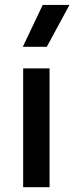

<svg xmlns="http://www.w3.org/2000/svg" viewBox="-20 -780 310 800"><path d="M76.5 0V-495H186.5V0ZM75 -585 158 -759.5H269.5L175 -585Z"/></svg>

Font: Geologica Thin Roman
Style: Regular
Weight: 400
Version: Version 1.010;gftools[0.9.28]